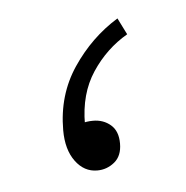

<svg xmlns="http://www.w3.org/2000/svg" viewBox="-31 -234 269 277"><g transform="rotate(-5 104.0 -96.0)"><path d="M100 12Q81 12 68.5 -5Q56 -22 56 -50Q56 -101 82.5 -140.5Q109 -180 148 -204L160 -180Q129 -162 108.5 -131Q88 -100 88 -56L102 -2L68 -44Q74 -55 82.5 -57.5Q91 -60 100 -60Q115 -60 125.5 -51Q136 -42 136 -24Q136 -6 125 3Q114 12 100 12Z"/></g></svg>

Font: Mada ExtraLight
Style: Regular
Weight: 250
Designer: Khaled Hosny
Version: Version 1.5